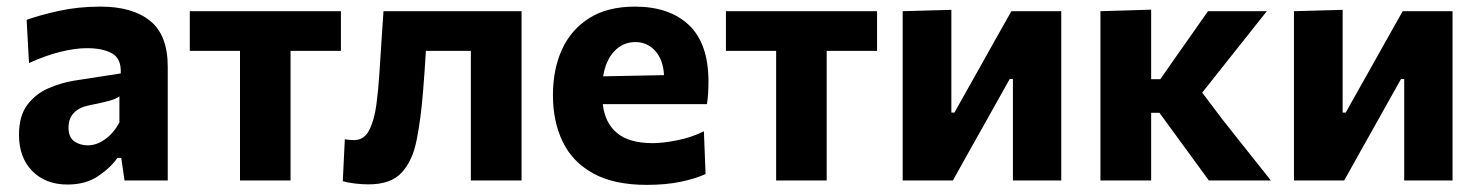

<svg xmlns="http://www.w3.org/2000/svg" viewBox="-20 -532 4360 566"><path d="M179 12Q114.5 12 75.2 -27.8Q36 -67.5 36 -134.5Q36 -191 61.2 -223.8Q86.5 -256.5 123.8 -272.2Q161 -288 197 -294L336 -315.5Q338 -359 310.5 -374.5Q283 -390 236 -390Q201.5 -390 157.2 -379Q113 -368 65.5 -346L58.5 -473.5Q95.5 -487 153 -499.8Q210.5 -512.5 276.5 -512.5Q370 -512.5 422.2 -470.8Q474.5 -429 474.5 -335V0H347L337.5 -66.5H326Q306 -37.5 269.2 -12.8Q232.5 12 179 12ZM238.5 -103.5Q265 -103.5 290.2 -121.8Q315.5 -140 332 -171.5V-248Q323 -241 305.5 -235.8Q288 -230.5 240.5 -221Q213.5 -215.5 197.8 -199.2Q182 -183 182 -156Q182 -127 199.2 -115.2Q216.5 -103.5 238.5 -103.5Z M687.5 0V-382H539.5V-499H985V-382H836.5V0Z M1066.5 11.5Q1048 11.5 1026.2 9Q1004.5 6.5 990.5 2L996.5 -121.5Q1004.5 -120 1011.8 -119.5Q1019 -119 1023.5 -119Q1053.5 -119 1068.5 -148.5Q1083.5 -178 1089.5 -223.2Q1095.5 -268.5 1098.5 -316.5Q1101.5 -363.5 1104.5 -410Q1107.5 -456.5 1110.5 -499H1517.5V0H1368V-382H1235.5Q1233.5 -350.5 1231.5 -320Q1229 -289 1227 -261Q1220.5 -180.5 1208.2 -119Q1196 -57.5 1164 -23Q1132 11.5 1066.5 11.5Z M1886.5 13Q1790 13 1728.8 -20.8Q1667.5 -54.5 1638.8 -114.2Q1610 -174 1610 -251Q1610 -328 1637 -386.8Q1664 -445.5 1717.8 -479Q1771.5 -512.5 1851.5 -512.5Q1953.5 -512.5 2011 -458Q2068.5 -403.5 2068.5 -291.5Q2068.5 -254 2064 -225H1757Q1763 -170 1798.8 -140Q1834.5 -110 1904.5 -110Q1934 -110 1976.8 -118.5Q2019.5 -127 2055 -145L2060 -19Q2031 -5.5 1987 3.8Q1943 13 1886.5 13ZM1853 -408Q1816.5 -408 1791 -381Q1765.5 -354 1758 -307L1937.5 -310.5Q1935 -356 1911.5 -382Q1888 -408 1853 -408Z M2268 0V-382H2120V-499H2565.5V-382H2417V0Z M2641 0V-499L2784.5 -503V-200H2793.5L2866.5 -330Q2890.5 -373 2914.2 -415.2Q2938 -457.5 2961.5 -499H3108.5V0H2966V-299H2956.5L2884.5 -170.5Q2860.5 -128 2836.5 -85Q2812.5 -42 2789 0Z M3224 0V-499L3373.5 -503.5V-298.5H3400.5L3450 -369.5Q3472.5 -401.5 3495.5 -434Q3518.5 -466.5 3541 -499H3714.5Q3678.5 -453.5 3643 -409Q3607.5 -364.5 3572 -319.5L3524 -259L3582 -182Q3618 -136.5 3654.2 -90.8Q3690.5 -45 3726.5 0H3543.5Q3521 -31 3498.8 -61.5Q3476.5 -92 3454.5 -122L3398 -199.5H3373.5V0Z M3794.5 0V-499L3938 -503V-200H3947L4020 -330Q4044 -373 4067.8 -415.2Q4091.5 -457.5 4115 -499H4262V0H4119.5V-299H4110L4038 -170.5Q4014 -128 3990 -85Q3966 -42 3942.5 0Z"/></svg>

Font: Heraclito
Style: Bold
Weight: 700
Designer: Kostas Bartsokas (font) & Cristiano Sobral (main changes)
Foundry: Kostas Bartsokas (font) & Cristiano Sobral (main changes)
Version: Version 1.00;July 8, 2020;FontCreator 13.0.0.2655 64-bit